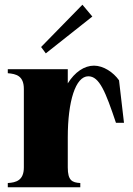

<svg xmlns="http://www.w3.org/2000/svg" viewBox="-20 -793 564 813"><path d="M267 -84V-211C267 -365 300 -470 354 -470C401 -470 427 -404 471 -273H505L484 -453C460 -487 418 -515 378 -515C337 -515 297 -488 267 -440V-500H13V-483C49 -480 81 -472 81 -416V-84C81 -29 48 -20 13 -18V0H320V-18C285 -20 267 -29 267 -84ZM371 -723 329 -773 154 -594 174 -567Z"/></svg>

Font: Sprat Condesed
Style: Bold
Weight: 700
Width: 3
Designer: Ethan Nakache
Foundry: Collletttivo
Version: Version 2.000;Glyphs 3.2 (3217)